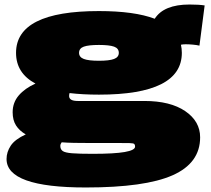

<svg xmlns="http://www.w3.org/2000/svg" viewBox="-20 -610 932 850"><path d="M360 220Q9 220 9 94Q9 63 27.5 35Q46 7 94 -15Q66 -31 51 -54.5Q36 -78 36 -113Q36 -156 63 -187.5Q90 -219 137 -240Q51 -286 51 -376Q51 -561 418 -561Q575 -561 665 -527Q705 -590 819 -590Q840 -590 856.5 -589Q873 -588 886 -586L863 -408Q850 -411 833 -412.5Q816 -414 802 -414Q790 -414 781 -412Q785 -395 785 -376Q785 -191 418 -191Q346 -191 288 -198Q286 -192 286 -185Q286 -163 324 -163H619Q734 -163 800 -118Q866 -73 866 -2Q866 112 744 166Q622 220 360 220ZM418 -341Q464 -341 485 -349Q506 -357 506 -376Q506 -396 485 -403.5Q464 -411 418 -411Q372 -411 351 -403.5Q330 -396 330 -376Q330 -357 351 -349Q372 -341 418 -341ZM247 36Q247 51 257.5 58.5Q268 66 299 68.5Q330 71 390 71Q486 71 532 63Q578 55 578 39Q578 31 574.5 27.5Q571 24 553.5 23.5Q536 23 493 23H367Q336 23 307.5 22.5Q279 22 253 20Q247 28 247 36Z"/></svg>

Font: Georama ExtraExtended Black
Style: Regular
Weight: 900
Width: 8
Designer: Jean-Baptiste Levee
Foundry: Production Type
Version: Version 1.000